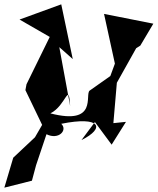

<svg xmlns="http://www.w3.org/2000/svg" viewBox="-26 -606 726 884"><path d="M411 -44 488 60 554 -45 496 -39 512 -225 601 -384 620 -396 680 -497 453 -542 503 -313 482 -256 387 -189C363 -172 427 -27 206 -84C279 -120 290 -234 297 -118L247 -389L309 -334L256 -586L64 -516L203 -436L96 -218L91 -191L168 -31L135 26L35 120L-6 258L121 226L140 155L188 12C244 40 287 -7 256 -36C439 -73 460 -16 349 39Z"/></svg>

Font: Asimov Silicon
Style: Regular
Weight: 400
Designer: Google
Version: Version 2.000980; 2014